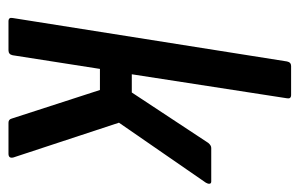

<svg xmlns="http://www.w3.org/2000/svg" viewBox="-150 -574 723 464"><g transform="rotate(90 212.0 -341.5)"><path d="M418 -490Q423 -490 423.5 -486Q424 -482 421 -477L276 -267L360 -12Q363 0 351 0H276Q268 0 266 -8L197 -221H146L113 -10Q111 0 101 0H31Q21 0 23 -10L128 -673Q130 -683 139 -683H209Q219 -683 217 -673L159 -298H203L325 -483Q331 -490 337 -490Z"/></g></svg>

Font: Sofia Sans Condensed SemiBold
Style: Italic
Weight: 600
Italic angle: -9°
Version: Version 4.100